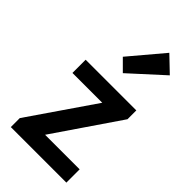

<svg xmlns="http://www.w3.org/2000/svg" viewBox="-248 -871 938 938"><g transform="rotate(45 221.5 -402.0)"><path d="M34.2 0V-62L266.1 -399.9H60.1V-491.2H410.2V-430.2L179.2 -91.8H418V0ZM234.9 -573.2 178.2 -629.9 325.2 -804.2 404.8 -728Z"/></g></svg>

Font: Toshiba Sans Medium
Style: Regular
Weight: 500
Designer: Paul D. Hunt
Foundry: Toshiba Corporation
Version: Version 2.020;PS 2.0;hotconv 1.0.86;makeotf.lib2.5.63406